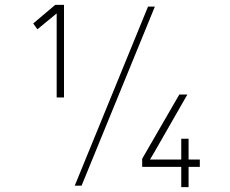

<svg xmlns="http://www.w3.org/2000/svg" viewBox="-20 -760 940 786"><path d="M614 -733 314 0H286L586 -733ZM212 -361V-705L133 -640L116 -664L206 -740H242V-361ZM609 -132 580 -84 566 -107H722V-192H752V-107H798V-77H752V6H722V-77H562V-110L714 -373H747Z"/></svg>

Font: Kreadon
Style: Regular
Weight: 400
Designer: kohakuno
Foundry: StudioGnu
Version: Version 1.000;Glyphs 3.1.2 (3151)